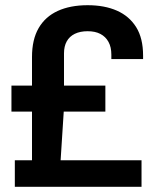

<svg xmlns="http://www.w3.org/2000/svg" viewBox="-20 -718 620 738"><path d="M37 0V-102H103V-289H24V-389H103V-499Q103 -566 128.5 -610Q154 -654 202 -676Q250 -698 317 -698Q382 -698 429.5 -677Q477 -656 503.5 -613.5Q530 -571 530 -504V-491H408V-508Q408 -537 397 -557Q386 -577 366 -587.5Q346 -598 317 -598Q288 -598 267.5 -588Q247 -578 236.5 -559Q226 -540 226 -513V-389H385V-289H225L213 -102H524V0Z"/></svg>

Font: Archivo SemiBold
Style: Regular
Weight: 600
Designer: Hector Gatti
Foundry: Omnibus-Type
Version: Version 2.001